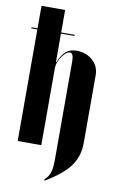

<svg xmlns="http://www.w3.org/2000/svg" viewBox="-96 -751 598 978"><g transform="rotate(10 203.0 -262.0)"><path d="M161.1 -429.2Q179.2 -471.2 199.7 -488Q220.2 -504.9 253.9 -504.9Q303.7 -504.9 336.9 -474.6Q370.1 -444.3 370.1 -398.9V-47.9Q370.1 20.5 333 71.5Q295.9 122.6 208 174.8L204.1 169.9Q225.1 150.4 232.7 127.9Q240.2 105.5 240.2 62V-446.8Q240.2 -490.2 221.2 -490.2Q202.6 -490.2 180.9 -459Q159.2 -427.7 159.2 -399.9V0H37.1V-577.1H5.9V-583H37.1V-699.2H159.2V-583H229V-577.1H159.2V-429.2Z"/></g></svg>

Font: Moniqa Black Display
Style: Regular
Weight: 900
Designer: Rajesh Rajput
Foundry: Rajesh Rajput
Version: Version 1.000